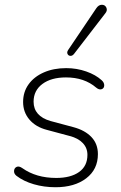

<svg xmlns="http://www.w3.org/2000/svg" viewBox="-20 -778 508 806"><path d="M49 -40Q38 -49 39 -61Q40 -73 50 -77.5Q60 -82 74 -72Q132 -31 216 -31Q277 -31 312 -56Q347 -81 347 -128Q347 -157 327.5 -177.5Q308 -198 273 -207L176 -233Q130 -245 103.5 -276Q77 -307 77 -350Q77 -392 100 -424Q123 -456 164 -474Q205 -492 258 -492Q302 -492 342 -478Q382 -464 407 -441Q418 -431 417.5 -419Q417 -407 406.5 -403.5Q396 -400 384 -410Q334 -453 257 -453Q195 -453 158 -425.5Q121 -398 121 -351Q121 -321 139 -300.5Q157 -280 192 -270L289 -244Q337 -231 364 -202.5Q391 -174 391 -131Q391 -67 342 -29.5Q293 8 213 8Q165 8 122 -4.5Q79 -17 49 -40ZM266 -568 384 -743Q394 -758 407.5 -758Q421 -758 426.5 -746Q432 -734 422 -722L291 -552Q284 -543 275.5 -543.5Q267 -544 263.5 -551.5Q260 -559 266 -568Z"/></svg>

Font: SN Pro Thin
Style: Italic
Weight: 200
Italic angle: -9°
Designer: Tobias Whetton
Foundry: Supernotes
Version: Version 1.003;Glyphs 3.3 (3324)